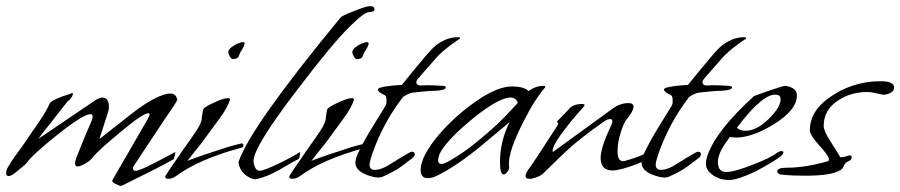

<svg xmlns="http://www.w3.org/2000/svg" viewBox="-21 -580 2926 624"><path d="M372 24Q366 24 354 17.5Q342 11 344 6L459 -193Q465 -204 465 -208Q465 -212 461 -212Q443 -212 367 -148Q296 -89 279 -67Q275 -60 258 -49.5Q241 -39 231 -39Q223 -39 223 -49Q223 -54 224.5 -58.5Q226 -63 227 -67L243 -107Q249 -122 257.5 -142.5Q266 -163 277 -188Q280 -196 280 -201Q280 -209 273 -209Q249 -209 163 -140Q83 -76 67 -52Q63 -46 39 -27Q17 -8 9 -8H7Q-1 -8 -1 -17Q-1 -29 8 -42Q12 -49 18.5 -59Q25 -69 35 -82Q55 -109 83 -151Q103 -179 117.5 -201.5Q132 -224 140 -243Q146 -256 207 -275Q212 -278 213 -278Q218 -278 214 -268Q210 -259 199 -251Q156 -197 133 -167Q108 -136 104 -129L290 -255Q304 -263 311 -263Q333 -263 333 -233Q333 -224 330 -215L302 -128L405 -209Q450 -244 482 -260Q514 -276 532 -276Q552 -276 555 -255Q553 -250 542.5 -234Q532 -218 514 -192Q496 -165 470.5 -126.5Q445 -88 412 -38Q411 -37 411 -33Q411 -27 417 -25Q420 -24 427 -26Q442 -31 458.5 -39Q475 -47 492 -56L549 -86Q549 -80 544 -63Q516 -47 474.5 -26Q433 -5 376 23Q375 24 372 24Z M526 1Q516 1 516 -5Q516 -8 519 -12Q527 -25 537.5 -40Q548 -55 559 -71Q570 -88 583.5 -106.5Q597 -125 611 -146Q629 -171 634 -189Q635 -193 635 -197.5Q635 -202 636 -206L639 -223Q641 -232 678 -248Q705 -261 720 -261Q728 -261 726 -255Q719 -231 694 -197L645 -130Q636 -117 621.5 -99.5Q607 -82 588 -57Q590 -58 596.5 -60.5Q603 -63 614 -67Q625 -71 641 -76.5Q657 -82 679 -89Q693 -94 714 -100.5Q735 -107 764 -114Q770 -114 770 -108V-106Q770 -102 764 -100Q625 -63 550 -7Q539 1 526 1ZM736 -388Q731 -388 726 -396.5Q721 -405 721 -410Q721 -418 730 -425.5Q739 -433 750.5 -438Q762 -443 768 -443Q774 -443 774 -440Q774 -435 771.5 -429.5Q769 -424 764 -416Q759 -410 755.5 -399Q752 -388 736 -388Z M813 2Q800 5 780 -9Q757 -26 754 -53Q774 -112 857 -229Q940 -346 1085 -522Q1089 -529 1130 -544Q1168 -560 1182 -560Q1196 -560 1196 -550Q1196 -541 1180 -541Q1163 -541 1117 -495Q1061 -441 941 -283Q803 -102 803 -57Q803 -47 808 -36Q813 -25 824 -25Q830 -25 847.5 -32Q865 -39 886 -49Q907 -59 926 -69.5Q945 -80 954 -86Q954 -66 949 -63Q941 -59 933.5 -55Q926 -51 918 -46Q911 -42 903 -37.5Q895 -33 887 -28Q846 -5 813 2Z M929 1Q919 1 919 -5Q919 -8 922 -12Q930 -25 940.5 -40Q951 -55 962 -71Q973 -88 986.5 -106.5Q1000 -125 1014 -146Q1032 -171 1037 -189Q1038 -193 1038 -197.5Q1038 -202 1039 -206L1042 -223Q1044 -232 1081 -248Q1108 -261 1123 -261Q1131 -261 1129 -255Q1122 -231 1097 -197L1048 -130Q1039 -117 1024.5 -99.5Q1010 -82 991 -57Q993 -58 999.5 -60.5Q1006 -63 1017 -67Q1028 -71 1044 -76.5Q1060 -82 1082 -89Q1096 -94 1117 -100.5Q1138 -107 1167 -114Q1173 -114 1173 -108V-106Q1173 -102 1167 -100Q1028 -63 953 -7Q942 1 929 1ZM1139 -388Q1134 -388 1129 -396.5Q1124 -405 1124 -410Q1124 -418 1133 -425.5Q1142 -433 1153.5 -438Q1165 -443 1171 -443Q1177 -443 1177 -440Q1177 -435 1174.5 -429.5Q1172 -424 1167 -416Q1162 -410 1158.5 -399Q1155 -388 1139 -388Z M1209 -3Q1194 -3 1170 -12Q1134 -26 1134 -52Q1134 -62 1142 -81Q1150 -98 1162.5 -121Q1175 -144 1193 -173L1233 -238Q1235 -243 1235 -247.5Q1235 -252 1235 -256Q1235 -268 1229 -271Q1207 -281 1207 -289Q1207 -293 1218 -296Q1231 -299 1247.5 -301Q1264 -303 1285 -304Q1320 -348 1354 -388Q1389 -431 1408 -441Q1437 -459 1466 -459Q1474 -459 1474 -457Q1474 -453 1470 -452Q1432 -427 1402 -398L1338 -325Q1332 -318 1332 -312Q1332 -304 1344 -302Q1349 -302 1354 -302.5Q1359 -303 1365 -303Q1376 -303 1390 -302.5Q1404 -302 1419 -301Q1428 -300 1428 -296Q1428 -287 1395 -285Q1373 -285 1320 -279Q1307 -277 1289 -265Q1255 -221 1231 -176Q1207 -131 1191 -86Q1180 -55 1180 -45Q1180 -28 1197 -28Q1211 -28 1226 -35Q1232 -37 1243 -44Q1249 -48 1257 -52.5Q1265 -57 1275 -64Q1313 -87 1317 -87Q1327 -87 1327 -79Q1327 -72 1319 -66L1282 -38Q1268 -28 1252.5 -20Q1237 -12 1221 -5Q1215 -3 1209 -3Z M1369 -1Q1346 -1 1346 -28Q1346 -47 1360 -77Q1396 -144 1479 -215Q1580 -299 1643 -299Q1682 -299 1697 -284Q1720 -301 1746 -301Q1751 -301 1751 -298Q1751 -296 1749 -294Q1735 -278 1717.5 -251Q1700 -224 1680 -184Q1633 -92 1633 -49Q1633 -39 1634 -37V-36Q1634 -30 1628 -21.5Q1622 -13 1616 -13Q1604 -13 1604 -53Q1604 -121 1635 -183L1550 -112Q1502 -72 1463.5 -46.5Q1425 -21 1397 -8Q1383 -1 1369 -1ZM1414 -47Q1420 -47 1427 -51Q1440 -56 1472 -77Q1504 -98 1541 -129Q1587 -167 1617.5 -198.5Q1648 -230 1662 -246Q1656 -263 1638 -263Q1603 -263 1526 -203Q1439 -133 1412 -88Q1403 -72 1403 -58Q1403 -47 1414 -47Z M1699 1Q1687 1 1687 -8Q1687 -17 1699 -33Q1707 -42 1792 -174Q1794 -177 1792 -180Q1789 -183 1790 -186L1826 -223Q1839 -242 1871 -242Q1879 -242 1879 -238L1876 -233Q1863 -219 1848.5 -202Q1834 -185 1818 -164Q1775 -109 1775 -90Q1775 -87 1776 -86L1970 -227Q1994 -245 2022 -245Q2038 -245 2038 -233Q2038 -220 2017 -194Q2006 -182 1996 -148Q1986 -117 1986 -88Q1986 -51 2010 -57Q2036 -64 2058.5 -73Q2081 -82 2099 -95Q2108 -101 2117 -101Q2122 -101 2122 -97Q2122 -94 2113 -83Q2100 -67 2047 -46Q1993 -26 1970 -26Q1931 -26 1931 -67Q1931 -100 1965 -172Q1969 -179 1969 -186Q1969 -193 1962 -193Q1952 -193 1939 -183Q1899 -155 1867.5 -130Q1836 -105 1814 -84L1743 -15Q1731 -5 1710 0Q1707 1 1704 1Q1701 1 1699 1Z M2139 -3Q2124 -3 2100 -12Q2064 -26 2064 -52Q2064 -62 2072 -81Q2080 -98 2092.5 -121Q2105 -144 2123 -173L2163 -238Q2165 -243 2165 -247.5Q2165 -252 2165 -256Q2165 -268 2159 -271Q2137 -281 2137 -289Q2137 -293 2148 -296Q2161 -299 2177.5 -301Q2194 -303 2215 -304Q2250 -348 2284 -388Q2319 -431 2338 -441Q2367 -459 2396 -459Q2404 -459 2404 -457Q2404 -453 2400 -452Q2362 -427 2332 -398L2268 -325Q2262 -318 2262 -312Q2262 -304 2274 -302Q2279 -302 2284 -302.5Q2289 -303 2295 -303Q2306 -303 2320 -302.5Q2334 -302 2349 -301Q2358 -300 2358 -296Q2358 -287 2325 -285Q2303 -285 2250 -279Q2237 -277 2219 -265Q2185 -221 2161 -176Q2137 -131 2121 -86Q2110 -55 2110 -45Q2110 -28 2127 -28Q2141 -28 2156 -35Q2162 -37 2173 -44Q2179 -48 2187 -52.5Q2195 -57 2205 -64Q2243 -87 2247 -87Q2257 -87 2257 -79Q2257 -72 2249 -66L2212 -38Q2198 -28 2182.5 -20Q2167 -12 2151 -5Q2145 -3 2139 -3Z M2349 5Q2318 5 2295.5 -11Q2273 -27 2273 -49Q2273 -57 2278 -74Q2307 -157 2430 -268L2480 -286Q2528 -302 2532 -301Q2569 -295 2569 -270Q2569 -222 2492 -175Q2423 -133 2371 -133Q2366 -133 2361 -133.5Q2356 -134 2351 -135Q2341 -121 2333 -109Q2325 -97 2320 -86Q2312 -67 2312 -54Q2312 -21 2339 -21Q2366 -21 2426 -45Q2484 -67 2505 -84Q2513 -89 2519 -89Q2525 -89 2525 -84Q2524 -78 2515 -71Q2500 -60 2480.5 -48.5Q2461 -37 2437 -24Q2376 5 2349 5ZM2402 -155Q2438 -155 2478 -194Q2516 -232 2516 -257Q2516 -271 2503 -272Q2460 -279 2374 -165Q2384 -155 2402 -155Z M2598 -9Q2556 -9 2534.5 -11Q2513 -13 2511 -14Q2505 -19 2505 -23Q2505 -35 2538 -35Q2597 -35 2669 -56Q2673 -57 2673 -62Q2673 -73 2642 -107Q2611 -141 2611 -157Q2611 -216 2669 -259Q2746 -316 2840 -316Q2885 -316 2885 -296Q2885 -277 2853 -272Q2849 -272 2842 -273.5Q2835 -275 2826 -277Q2810 -281 2798 -281Q2746 -281 2705 -255Q2656 -224 2656 -171Q2656 -154 2679 -119Q2686 -108 2691.5 -99Q2697 -90 2701 -84Q2709 -71 2710 -69Q2718 -69 2730 -72Q2736 -75 2740 -75Q2747 -75 2747 -69Q2747 -60 2735 -55Q2726 -52 2721 -40.5Q2716 -29 2710 -27Q2682 -9 2598 -9Z"/></svg>

Font: Whisper
Style: Regular
Weight: 400
Designer: Robert E. Leuschke
Foundry: Robert E. Leuschke
Version: Version 1.010; ttfautohint (v1.8.4.7-5d5b)